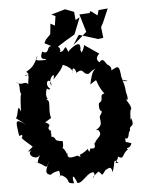

<svg xmlns="http://www.w3.org/2000/svg" viewBox="-63 -984 816 1075"><g transform="rotate(-5 345.0 -446.5)"><path d="M647 -339H658C684 -353 618 -418 649 -398C651 -420 646 -427 643 -443C639 -518 609 -519 658 -504C610 -496 635 -552 625 -522C619 -599 613 -593 572 -570C579 -598 545 -606 548 -610C527 -649 517 -627 509 -621C513 -623 478 -637 513 -670C463 -703 450 -714 438 -721C424 -731 442 -726 415 -684C400 -724 415 -682 410 -721C408 -760 330 -692 342 -692C320 -757 330 -696 293 -698C299 -699 309 -740 244 -735C222 -731 235 -687 195 -709C171 -654 214 -674 213 -661C176 -661 138 -656 169 -690C139 -629 131 -625 97 -604C114 -587 114 -588 84 -581C128 -609 94 -539 104 -532C80 -560 70 -522 34 -553C67 -540 39 -505 63 -471C54 -492 52 -478 48 -385C28 -444 33 -359 16 -351L71 -309C6 -355 15 -331 25 -256C28 -237 49 -274 42 -239C23 -246 81 -197 96 -184C96 -180 38 -141 93 -166C48 -147 111 -97 135 -137C94 -70 145 -90 99 -98C165 -78 160 -38 178 -94C176 -71 136 -26 183 -18C212 -41 240 -31 231 -41C246 19 214 -11 245 -9C301 23 255 37 309 41C296 -16 314 -2 328 41C359 46 391 -19 424 -10C441 19 380 41 451 -13C477 7 461 21 492 -19C498 -16 525 -50 529 -2C551 -53 534 -84 567 -51C531 -50 568 -65 567 -87C602 -62 591 -103 626 -121C608 -138 641 -119 648 -155C597 -173 626 -155 614 -185C644 -173 631 -216 647 -225C643 -264 680 -236 659 -296C656 -268 651 -303 663 -356ZM346 -110C338 -118 278 -81 287 -133C277 -108 293 -173 215 -176C229 -174 274 -123 266 -200C201 -206 248 -220 200 -233C170 -233 231 -210 194 -276C194 -223 209 -297 206 -253C169 -295 229 -287 178 -313L213 -335C197 -380 225 -441 193 -437C219 -448 180 -439 205 -507C197 -506 211 -488 223 -497C184 -527 225 -575 232 -515C205 -540 264 -609 245 -548C296 -605 288 -594 304 -625C286 -632 368 -607 353 -572C355 -630 379 -582 375 -574C423 -604 407 -558 445 -563C436 -554 460 -580 484 -588C465 -575 456 -541 448 -502C507 -541 462 -525 522 -445C487 -441 520 -409 489 -396C485 -397 480 -350 500 -346L491 -328C470 -312 513 -275 459 -247C472 -230 480 -286 469 -245C499 -212 453 -199 446 -174C433 -175 459 -141 424 -144C412 -157 412 -102 403 -144C403 -144 372 -119 356 -116C359 -80 360 -70 385 -82ZM478 -901 421 -898 451 -798C425 -775 400 -752 373 -731L408 -785L514 -752L543 -756L536 -817L549 -841L582 -918L530 -913L522 -884L485 -912ZM287 -901 279 -848 255 -861 249 -802 222 -774 212 -755 275 -722C310 -745 347 -768 384 -789L421 -882L397 -869L393 -915L344 -934L264 -911Z"/></g></svg>

Font: Asimov Aggro
Style: Medium
Weight: 500
Designer: Google
Version: Version 2.000980; 2014